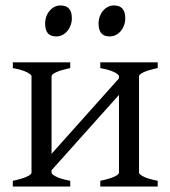

<svg xmlns="http://www.w3.org/2000/svg" viewBox="-20 -682 623 702"><path d="M346.7 0V-21Q379.9 -27.8 397.5 -35.9Q415 -43.9 415 -50.8V-335L168.5 -59.6V-50.8Q168.5 -44.9 184.8 -36.4Q201.2 -27.8 236.8 -21V0H26.9V-21Q60.1 -27.8 77.6 -35.9Q95.2 -43.9 95.2 -50.8V-403.3Q95.2 -409.2 78.9 -417.7Q62.5 -426.3 26.9 -433.1V-454.1H236.8V-433.1Q203.6 -426.3 186 -418.2Q168.5 -410.2 168.5 -403.3V-119.6L415 -395.5V-403.3Q415 -409.2 398.7 -417.7Q382.3 -426.3 346.7 -433.1V-454.1H556.6V-433.1Q523.4 -426.3 505.9 -418.2Q488.3 -410.2 488.3 -403.3V-50.8Q488.3 -44.9 504.6 -36.4Q521 -27.8 556.6 -21V0ZM438 -615.7Q438 -602.1 433.6 -589.8Q429.2 -577.6 421.6 -568.6Q414.1 -559.6 403.8 -554.2Q393.6 -548.8 381.3 -548.8Q359.4 -548.8 349.9 -561Q340.3 -573.2 340.3 -595.7Q340.3 -609.4 344.7 -621.6Q349.1 -633.8 356.9 -642.8Q364.7 -651.9 374.8 -657Q384.8 -662.1 396.5 -662.1Q438 -662.1 438 -615.7ZM242.7 -615.7Q242.7 -602.1 238.3 -589.8Q233.9 -577.6 226.3 -568.6Q218.8 -559.6 208.5 -554.2Q198.2 -548.8 186 -548.8Q164.1 -548.8 154.5 -561Q145 -573.2 145 -595.7Q145 -609.4 149.4 -621.6Q153.8 -633.8 161.6 -642.8Q169.4 -651.9 179.4 -657Q189.5 -662.1 201.2 -662.1Q242.7 -662.1 242.7 -615.7Z"/></svg>

Font: Noto Serif Devanagari
Style: Regular
Weight: 400
Designer: Monotype Design Team
Foundry: Monotype Imaging Inc.
Version: Version 1.01